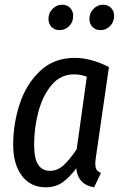

<svg xmlns="http://www.w3.org/2000/svg" viewBox="-20 -784 520 816"><path d="M443 -499 388 -119Q385 -101 385 -88Q385 -73 390 -64Q395 -55 409 -49L380 12Q311 1 304 -69Q275 -29 245 -8.5Q215 12 174 12Q110 12 73 -37Q36 -86 36 -169Q36 -257 63.5 -341.5Q91 -426 150 -482Q209 -538 297 -538Q367 -538 443 -499ZM125 -169Q125 -111 142 -84.5Q159 -58 193 -58Q224 -58 250 -81.5Q276 -105 306 -150L349 -458Q322 -468 295 -468Q238 -468 200 -423.5Q162 -379 143.5 -310Q125 -241 125 -169ZM186 -703Q186 -729 203.5 -746.5Q221 -764 244 -764Q265 -764 278 -750.5Q291 -737 291 -717Q291 -690 274 -673Q257 -656 233 -656Q212 -656 199 -669.5Q186 -683 186 -703ZM360 -703Q360 -729 377.5 -746.5Q395 -764 418 -764Q439 -764 452 -750.5Q465 -737 465 -717Q465 -691 448 -673.5Q431 -656 407 -656Q386 -656 373 -669.5Q360 -683 360 -703Z"/></svg>

Font: Fira Sans Compressed
Style: Italic
Weight: 400
Width: 1
Italic angle: -8°
Designer: bBox Type GmbH & Carrois Corporate GbR & Edenspiekermann AG
Foundry: bBox Type GmbH & Carrois Corporate GbR & Edenspiekermann AG
Version: Version 4.301